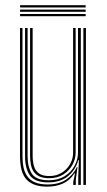

<svg xmlns="http://www.w3.org/2000/svg" viewBox="-20 -707 409 734"><path d="M160.8 6.5Q135.5 6.5 117.5 0.9Q99.5 -4.8 87.6 -14.9Q75.8 -25 69 -39.4Q62.2 -53.8 59.4 -71.4Q56.5 -89 56.5 -109.5V-600H66V-110Q66 -86 70.2 -66.2Q74.5 -46.5 85.1 -32Q95.8 -17.5 114.5 -9.6Q133.2 -1.8 162.5 -1.8Q204.5 -1.8 232.4 -20.2Q260.2 -38.8 273.8 -68.2H276.2L269.8 -19.8V0H260V-12L266.8 -44H264.2Q247 -17 220.2 -5.2Q193.5 6.5 160.8 6.5ZM298.8 0V-600H308.5V0ZM168 -25.8Q145.8 -25.8 131.5 -32.2Q117.2 -38.8 109.2 -50.2Q101.2 -61.8 98.1 -77.4Q95 -93 95 -111V-600H104.8V-111Q104.8 -88 110.2 -70.6Q115.8 -53.2 129.5 -43.6Q143.2 -34 168.5 -34Q195.2 -34 215.8 -46.5Q236.2 -59 247.9 -79.5Q259.5 -100 259.5 -123.2V-600H269.2V-123.5Q269.2 -99.8 257.2 -77.4Q245.2 -55 222.6 -40.4Q200 -25.8 168 -25.8ZM164.5 -9.8Q114 -9.8 94.9 -35.6Q75.8 -61.5 75.8 -110.2V-600H85.5V-110.5Q85.5 -67.5 102.1 -42.6Q118.8 -17.8 166.2 -17.8Q201.8 -17.8 226.8 -33.2Q251.8 -48.8 265 -73.1Q278.2 -97.5 278.2 -123.5V-600H289V0H279.2V-32L281.5 -94.8H279Q268.8 -56.8 239.2 -33.1Q209.8 -9.5 164.5 -9.8ZM56.8 -678.5V-687H307.5V-678.5ZM56.8 -645V-653.5H307.5V-645ZM56.8 -661.8V-670.2H307.5V-661.8Z"/></svg>

Font: Big Shoulders Inline Text ExtraLight
Style: Regular
Weight: 250
Version: Version 2.002